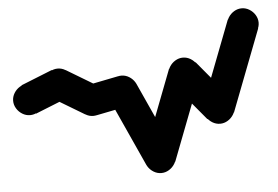

<svg xmlns="http://www.w3.org/2000/svg" viewBox="-42 -586 884 611"><g transform="rotate(-5 400.0 -280.0)"><path d="M0 -300Q0 -287 7 -275.5Q14 -264 25.5 -257Q37 -250 50 -250Q63 -250 74.5 -257Q86 -264 93 -275.5Q100 -287 100 -300Q100 -313 93 -324.5Q86 -336 74.5 -343Q63 -350 50 -350Q37 -350 25.5 -343Q14 -336 7 -324.5Q0 -313 0 -300Z M31 -347 69 -253 169 -293 131 -387Z M100 -340Q100 -327 107 -315.5Q114 -304 125.5 -297Q137 -290 150 -290Q163 -290 174.5 -297Q186 -304 193 -315.5Q200 -327 200 -340Q200 -353 193 -364.5Q186 -376 174.5 -383Q163 -390 150 -390Q137 -390 125.5 -383Q114 -376 107 -364.5Q100 -353 100 -340Z M175 -383 125 -297 225 -237 275 -323Z M200 -280Q200 -267 207 -255.5Q214 -244 225.5 -237Q237 -230 250 -230Q263 -230 274.5 -237Q286 -244 293 -255.5Q300 -267 300 -280Q300 -293 293 -304.5Q286 -316 274.5 -323Q263 -330 250 -330Q237 -330 225.5 -323Q214 -316 207 -304.5Q200 -293 200 -280Z M240 -329 260 -231 360 -251 340 -349Z M300 -300Q300 -287 307 -275.5Q314 -264 325.5 -257Q337 -250 350 -250Q363 -250 374.5 -257Q386 -264 393 -275.5Q400 -287 400 -300Q400 -313 393 -324.5Q386 -336 374.5 -343Q363 -350 350 -350Q337 -350 325.5 -343Q314 -336 307 -324.5Q300 -313 300 -300Z M395 -321 305 -279 405 -59 495 -101Z M400 -80Q400 -67 407 -55.5Q414 -44 425.5 -37Q437 -30 450 -30Q463 -30 474.5 -37Q486 -44 493 -55.5Q500 -67 500 -80Q500 -93 493 -104.5Q486 -116 474.5 -123Q463 -130 450 -130Q437 -130 425.5 -123Q414 -116 407 -104.5Q400 -93 400 -80Z M403 -98 497 -62 597 -322 503 -358Z M500 -340Q500 -327 507 -315.5Q514 -304 525.5 -297Q537 -290 550 -290Q563 -290 574.5 -297Q586 -304 593 -315.5Q600 -327 600 -340Q600 -353 593 -364.5Q586 -376 574.5 -383Q563 -390 550 -390Q537 -390 525.5 -383Q514 -376 507 -364.5Q500 -353 500 -340Z M589 -372 511 -308 611 -188 689 -252Z M600 -220Q600 -207 607 -195.5Q614 -184 625.5 -177Q637 -170 650 -170Q663 -170 674.5 -177Q686 -184 693 -195.5Q700 -207 700 -220Q700 -233 693 -244.5Q686 -256 674.5 -263Q663 -270 650 -270Q637 -270 625.5 -263Q614 -256 607 -244.5Q600 -233 600 -220Z M603 -238 697 -202 797 -462 703 -498Z M700 -480Q700 -467 707 -455.5Q714 -444 725.5 -437Q737 -430 750 -430Q763 -430 774.5 -437Q786 -444 793 -455.5Q800 -467 800 -480Q800 -493 793 -504.5Q786 -516 774.5 -523Q763 -530 750 -530Q737 -530 725.5 -523Q714 -516 707 -504.5Q700 -493 700 -480Z"/></g></svg>

Font: Linefont
Style: Regular
Weight: 400
Monospace: yes
Version: Version 3.002;gftools[0.9.33]